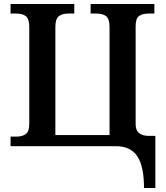

<svg xmlns="http://www.w3.org/2000/svg" viewBox="-20 -734 831 964"><path d="M563 0H33V-48H61Q92 -48 109.5 -61Q127 -74 127 -112V-598Q127 -639 110 -652.5Q93 -666 61 -666H33V-714H353V-666H323Q292 -666 275 -652.5Q258 -639 258 -598V-56H530V-598Q530 -639 513 -652.5Q496 -666 464 -666H435V-714H755V-666H726Q695 -666 678 -653.5Q661 -641 661 -603V-110Q661 -79 679 -65.5Q697 -52 723 -52H760V210H703Q703 100 669 50Q635 0 563 0Z"/></svg>

Font: Noto Serif SemiBold
Style: Regular
Weight: 600
Designer: Monotype Design Team
Foundry: Monotype Imaging Inc.
Version: Version 1.001